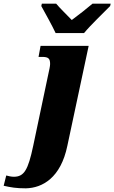

<svg xmlns="http://www.w3.org/2000/svg" viewBox="-154 -786 623 1046"><path d="M149 -606H304C342 -652 409 -715 446 -753L449 -766H350C326 -745 270 -701 237 -677C214 -701 169 -745 152 -766H74L71 -753C92 -715 132 -643 149 -606ZM-13 240C77 238 177 183 213 8L329 -536H67L56 -476H76C111 -476 119 -466 119 -437C119 -426 114 -403 109 -381L27 8C-1 141 -23 177 -79 177C-91 177 -111 173 -120 170L-134 226C-94 235 -66 240 -13 240Z"/></svg>

Font: Noto Serif SemiCondensed Black
Style: Italic
Weight: 900
Width: 4
Italic angle: -12°
Designer: Monotype Design Team
Foundry: Monotype Imaging Inc.
Version: Version 2.014